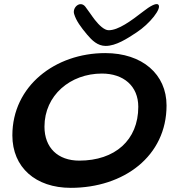

<svg xmlns="http://www.w3.org/2000/svg" viewBox="-20 -852 839 924"><path d="M488.5 -631C538 -631 592 -666 636.5 -695.5C700.5 -737 761 -813 741.5 -830C730.5 -839 699.5 -820.5 671.5 -798.5C609.5 -750.5 549.5 -706.5 503 -706.5C482 -706.5 457 -730.5 436.5 -756.5C420.5 -777 408 -797.5 390.5 -820C365.5 -851 326.5 -815.5 337 -784C346.5 -752.5 368 -722.5 400 -684.5C422 -658.5 449.5 -631 488.5 -631ZM320.5 52C575.5 52 781.5 -100 781.5 -344.5C781.5 -494.5 665 -596.5 486.5 -596.5C246 -596.5 39.5 -438.5 39.5 -200.5C39.5 -46.5 151.5 52 320.5 52ZM361.5 -79C258.5 -79 194 -141 194 -242.5C194 -393.5 318.5 -498 470.5 -498C574 -498 645.5 -438.5 645.5 -338C645.5 -177.5 533 -79 361.5 -79Z"/></svg>

Font: Gluten
Style: Italic
Weight: 400
Italic angle: -13°
Designer: Tyler Finck
Foundry: Etcetera Type Company
Version: Version 0.920